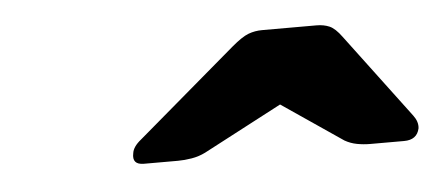

<svg xmlns="http://www.w3.org/2000/svg" viewBox="-27 -778 538 236"><g transform="rotate(-5 241.5 -660.5)"><path d="M143 -585Q128 -585 131 -599Q132 -607 142 -615L264 -719Q277 -730 285 -733Q293 -736 302 -736H369Q378 -736 385 -733Q392 -730 400 -719L478 -615Q484 -607 483 -599Q480 -585 464 -585H422Q414 -585 406 -586.5Q398 -588 391 -592L316 -643L219 -592Q211 -588 202 -586.5Q193 -585 185 -585Z"/></g></svg>

Font: Rubik Light SemiBold
Style: Italic
Weight: 600
Italic angle: -12°
Version: Version 2.104